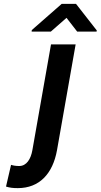

<svg xmlns="http://www.w3.org/2000/svg" viewBox="-20 -757 519 990"><path d="M79 99C63 99 49 97 37 93L11 205C31 211 46 213 72 213C182 213 252 140 274 17L370 -528H243L147 17C139 63 117 99 79 99ZM479 -600 372 -737H298L144 -602L143 -594H242L323 -665L378 -594H478Z"/></svg>

Font: Asimov
Style: NarIt
Weight: 500
Designer: Google
Version: Version 2.000980; 2014